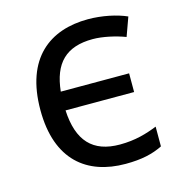

<svg xmlns="http://www.w3.org/2000/svg" viewBox="-88 -625 671 714"><g transform="rotate(-15 247.5 -268.0)"><path d="M310 10C372 10 415 0 453 -19V-95C413 -79 368 -65 308 -65C204 -65 151 -121 145 -240H409V-312H146C157 -419 208 -470 311 -470C349 -470 398 -459 435 -445L461 -517C423 -534 367 -546 313 -546C166 -546 55 -465 55 -265C55 -72 162 10 310 10Z"/></g></svg>

Font: Noto Sans Math
Style: Regular
Weight: 400
Designer: Monotype Design Team, Delve Withrington, Jeff Kellem
Foundry: Monotype Imaging Inc., Delve Fonts LLC
Version: Version 3.000